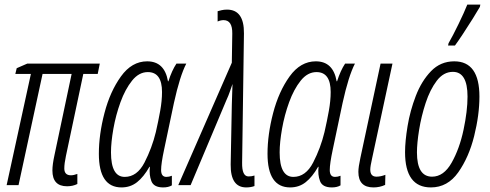

<svg xmlns="http://www.w3.org/2000/svg" viewBox="-20 -809 2141 839"><path d="M318 -5V-49Q302 -43 290 -43Q261 -43 261 -73Q261 -94 268 -127L344 -486H407L416 -531H99L53 -511L47 -486H115L9 0H61L166 -486H293L218 -131Q209 -90 209 -64Q209 5 273 5Q298 5 318 -5Z M633 -80H635Q631 -45 641.5 -17.5Q652 10 693 10Q716 10 731 1V-41Q719 -36 707 -36Q684 -36 684 -66Q684 -94 697 -155L740 -359Q766 -477 794 -531H751Q731 -501 716 -454H714Q699 -541 623 -541Q556 -541 508.5 -475Q461 -409 436.5 -315Q412 -221 412 -137Q412 10 511 10Q550 10 579 -13Q608 -36 633 -80ZM465 -143Q465 -187 475.5 -246.5Q486 -306 506.5 -362.5Q527 -419 557 -456.5Q587 -494 626 -494Q688 -494 688 -407Q688 -369 680 -324.5Q672 -280 661 -232Q644 -162 611.5 -99Q579 -36 525 -36Q465 -36 465 -143Z M1092 4V-42Q1080 -38 1066 -38Q1037 -38 1038 -98L1046 -663Q1047 -767 972 -767Q959 -767 948.5 -764.5Q938 -762 931 -760V-715Q944 -721 957 -721Q996 -721 995 -662L993 -535L759 0H813L970 -373Q978 -390 984 -407.5Q990 -425 996 -442Q995 -418 994.5 -397.5Q994 -377 993 -351L988 -90Q987 10 1056 10Q1076 10 1092 4Z M1370 -80H1372Q1368 -45 1378.5 -17.5Q1389 10 1430 10Q1453 10 1468 1V-41Q1456 -36 1444 -36Q1421 -36 1421 -66Q1421 -94 1434 -155L1477 -359Q1503 -477 1531 -531H1488Q1468 -501 1453 -454H1451Q1436 -541 1360 -541Q1293 -541 1245.5 -475Q1198 -409 1173.5 -315Q1149 -221 1149 -137Q1149 10 1248 10Q1287 10 1316 -13Q1345 -36 1370 -80ZM1202 -143Q1202 -187 1212.5 -246.5Q1223 -306 1243.5 -362.5Q1264 -419 1294 -456.5Q1324 -494 1363 -494Q1425 -494 1425 -407Q1425 -369 1417 -324.5Q1409 -280 1398 -232Q1381 -162 1348.5 -99Q1316 -36 1262 -36Q1202 -36 1202 -143Z M1663 -1 1664 -45Q1643 -37 1625 -37Q1598 -37 1598 -68Q1598 -82 1606 -117L1695 -531H1643L1555 -120Q1546 -79 1546 -58Q1546 10 1612 10Q1639 10 1663 -1Z M1968 -610Q1980 -626 2002.5 -660Q2025 -694 2046.5 -728.5Q2068 -763 2077 -779L2079 -789H2022Q2009 -756 1983.5 -703.5Q1958 -651 1940 -620L1938 -610ZM2075 -387Q2075 -541 1965 -541Q1905 -541 1863.5 -498Q1822 -455 1797 -390Q1772 -325 1761 -258Q1750 -191 1750 -144Q1750 10 1863 10Q1936 10 1982.5 -56Q2029 -122 2052 -214.5Q2075 -307 2075 -387ZM1802 -143Q1802 -183 1811.5 -242Q1821 -301 1840 -359Q1859 -417 1888.5 -456Q1918 -495 1959 -495Q2023 -495 2023 -387Q2023 -324 2005.5 -241.5Q1988 -159 1953.5 -98Q1919 -37 1868 -37Q1802 -37 1802 -143Z"/></svg>

Font: Noto Sans Display Condensed Light
Style: Italic
Weight: 300
Width: 3
Designer: Monotype Design team
Foundry: Monotype Imaging Inc.
Version: 1.000